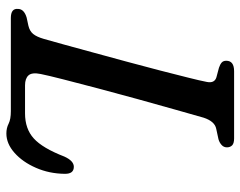

<svg xmlns="http://www.w3.org/2000/svg" viewBox="-96 -644 754 602"><g transform="rotate(90 281.0 -343.0)"><path d="M328.5 0H36.5Q5.5 0 8 -23Q8.5 -41.5 35 -49.5L60.5 -55Q77.5 -59 86.5 -70Q95.5 -81 102 -103.5Q109 -127.5 120.2 -168.5Q131.5 -209.5 145.2 -260Q159 -310.5 173.5 -364Q188 -417.5 200.8 -467Q213.5 -516.5 223.2 -555.2Q233 -594 237 -615Q241.5 -638.5 222.5 -644.5L192.5 -652.5Q182 -656 176.2 -661Q170.5 -666 170.5 -675.5Q170.5 -700 203.5 -700H414Q429.5 -700 435.8 -693.8Q442 -687.5 442 -677.5Q442 -667.5 434.5 -660.8Q427 -654 416.5 -651L384 -644Q360.5 -639.5 349 -604.5Q340 -572.5 324.5 -518.2Q309 -464 291.5 -400.2Q274 -336.5 257.5 -274.5Q241 -212.5 228.8 -164.2Q216.5 -116 212 -93.5Q206.5 -66.5 216.2 -55.5Q226 -44.5 247.5 -44.5H335.5Q384 -44.5 414.2 -72Q444.5 -99.5 471 -168Q484.5 -197.5 503 -197.5Q525.5 -197.5 525 -169Q524.5 -120.5 506.2 -78.8Q488 -37 459.2 -11.5Q430.5 14 398.5 14Q381.5 14 367.8 7Q354 0 328.5 0Z"/></g></svg>

Font: Fraunces 9pt Soft
Style: Italic
Weight: 400
Italic angle: -16°
Version: Version 1.000;[0bf87f6ff]